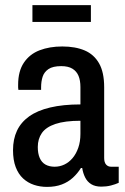

<svg xmlns="http://www.w3.org/2000/svg" viewBox="-20 -720 488 752"><path d="M164 12Q137 12 113 4Q89 -4 70.5 -21Q52 -38 41.5 -65.5Q31 -93 31 -132Q31 -175 46.5 -208Q62 -241 94 -264Q126 -287 176.5 -299Q227 -311 295 -311V-379Q295 -405 287.5 -423Q280 -441 263.5 -451Q247 -461 220 -461Q187 -461 170 -449.5Q153 -438 147 -419.5Q141 -401 141 -378V-368H52Q51 -373 51 -377.5Q51 -382 51 -388Q51 -441 73.5 -474.5Q96 -508 135 -523Q174 -538 224 -538Q275 -538 311.5 -522.5Q348 -507 368 -472Q388 -437 388 -378V-101Q388 -84 395.5 -75.5Q403 -67 415 -67H445V-4Q432 2 414.5 6.5Q397 11 377 11Q353 11 337.5 1.5Q322 -8 313.5 -25Q305 -42 302 -62H297Q284 -41 265.5 -24Q247 -7 222 2.5Q197 12 164 12ZM194 -67Q214 -67 232 -75.5Q250 -84 264 -100.5Q278 -117 286.5 -141Q295 -165 295 -196V-247Q234 -247 197 -234.5Q160 -222 144 -199Q128 -176 128 -144Q128 -119 135.5 -101.5Q143 -84 158 -75.5Q173 -67 194 -67ZM107 -634V-700H336V-634Z"/></svg>

Font: Archivo Condensed Medium
Style: Regular
Weight: 500
Width: 3
Designer: Hector Gatti
Foundry: Omnibus-Type
Version: Version 2.001